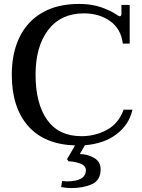

<svg xmlns="http://www.w3.org/2000/svg" viewBox="-20 -730 725 977"><path d="M412 9 386 54Q424 54 458 73Q492 92 492 132Q492 187 448 207Q404 227 343 227Q319 227 291 222L296 191Q312 193 319 193Q417 193 417 136Q417 112 386.5 101.5Q356 91 329 91L321 80L362 10Q205 5 122.5 -89.5Q40 -184 40 -350Q40 -461 80 -542Q120 -623 196.5 -666.5Q273 -710 382 -710Q447 -710 496.5 -692.5Q546 -675 580 -651Q581 -651 584 -649Q587 -647 589 -647Q598 -647 598 -661V-705H640V-508H605Q596 -583 540.5 -622.5Q485 -662 407 -662Q290 -662 225.5 -578Q161 -494 161 -350Q161 -203 220 -120Q279 -37 395 -37Q465 -37 524.5 -69.5Q584 -102 609 -172H654Q637 -96 573.5 -47.5Q510 1 412 9Z"/></svg>

Font: Taviraj Medium
Style: Regular
Weight: 500
Designer: Katatrad Team
Foundry: CadsonDemak
Version: Version 1.001